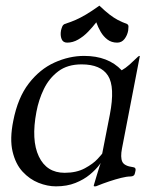

<svg xmlns="http://www.w3.org/2000/svg" viewBox="-20 -649 546 680"><path d="M369 -243Q388 -341 362.5 -381Q337 -421 269 -421Q219 -421 186.5 -396.5Q154 -372 135.5 -334Q117 -296 109 -253Q90 -153 117.5 -95Q145 -37 209 -37Q251 -37 280.5 -53Q310 -69 325.5 -86Q341 -103 342 -105ZM412 -123Q406 -92 413 -76.5Q420 -61 451 -57Q462 -56 460 -45L458 -36Q456 -24 442 -24Q429 -24 409 -19Q389 -14 366.5 -6.5Q344 1 322 10Q321 11 316 11H314Q312 11 312 8Q314 2 323 -29Q332 -60 343 -90H348Q344 -81 331.5 -64.5Q319 -48 298 -30.5Q277 -13 247 -1Q217 11 178 11Q148 11 116.5 -1.5Q85 -14 60 -41Q35 -68 24.5 -112.5Q14 -157 27 -221Q43 -303 82 -353.5Q121 -404 173 -427.5Q225 -451 278 -451Q363 -451 411 -400Q425 -408 438.5 -420Q452 -432 461.5 -441.5Q471 -451 473 -451Q476 -451 475 -449ZM321 -570Q308 -553 292 -536.5Q276 -520 257 -509Q238 -498 218 -498Q203 -498 198 -511Q193 -524 196 -541Q198 -549 200.5 -555Q203 -561 209 -564Q231 -571 248 -578.5Q265 -586 284.5 -597.5Q304 -609 332 -629Q353 -609 368 -597.5Q383 -586 397 -578.5Q411 -571 430 -564Q435 -561 435 -555Q435 -549 434 -541Q431 -524 421 -511Q411 -498 395 -498Q375 -498 360.5 -509Q346 -520 336.5 -536.5Q327 -553 321 -570Z"/></svg>

Font: Young Serif Light
Style: Italic
Weight: 300
Italic angle: -10.979°
Designer: Bastien Sozeau
Foundry: NBR — Bastien Sozeau
Version: Version 5.001